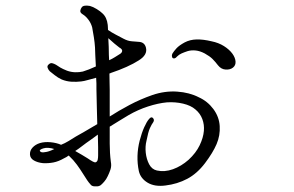

<svg xmlns="http://www.w3.org/2000/svg" viewBox="-20 -681 1040 679"><path d="M172 -154Q152 -144 139 -143Q125 -140 121 -147Q119 -152 134 -156.5Q149 -161 172 -154ZM300 -186Q306 -190 312.5 -195Q319 -200 326 -205Q327 -181 327 -160.5Q327 -140 327 -131Q327 -123 325.5 -116Q324 -109 318 -107Q313 -105 290 -121Q280 -127 269.5 -133.5Q259 -140 246 -147Q257 -154 270.5 -164.5Q284 -175 300 -186ZM402 -513Q413 -507 412 -500.5Q411 -494 404 -490Q396 -485 386.5 -479Q377 -473 366 -468Q366 -472 365.5 -477Q365 -482 365 -487Q365 -500 364.5 -515.5Q364 -531 363 -546Q374 -536 384.5 -527Q395 -518 402 -513ZM132 -104Q151 -103 169 -106.5Q187 -110 206 -121Q215 -125 223 -131Q240 -115 252 -98.5Q264 -82 272 -69Q291 -38 299 -30Q304 -22 315 -22Q319 -22 324.5 -22Q330 -22 336 -26Q341 -30 348.5 -38.5Q356 -47 361 -58Q366 -68 370.5 -81Q375 -94 372 -109Q370 -124 369 -140.5Q368 -157 368 -173Q368 -179 368 -195Q368 -211 368 -233Q385 -244 402 -254Q419 -264 435 -274Q468 -293 503.5 -304.5Q539 -316 570 -319Q600 -321 627.5 -314.5Q655 -308 671 -294Q688 -280 695.5 -260Q703 -240 701 -218Q699 -194 686 -167Q673 -140 647 -116Q621 -93 591.5 -82.5Q562 -72 535 -78Q517 -82 507.5 -100Q498 -118 495.5 -140.5Q493 -163 498 -183Q504 -214 510 -227.5Q516 -241 522 -249Q527 -257 521 -263.5Q515 -270 507 -260Q499 -251 490 -231Q481 -211 474 -184Q460 -129 471 -76Q477 -50 502 -35Q527 -20 565 -25Q607 -30 642 -48.5Q677 -67 705 -104Q733 -141 746 -171.5Q759 -202 757 -235Q755 -268 734.5 -295.5Q714 -323 683 -337Q650 -354 606.5 -357Q563 -360 519 -345Q476 -330 437.5 -309.5Q399 -289 368 -269Q368 -300 368 -327Q368 -354 368 -364Q368 -374 367.5 -389Q367 -404 367 -421Q369 -422 370 -422Q371 -422 372 -423Q402 -433 427.5 -444.5Q453 -456 470 -467Q503 -487 496 -513Q491 -532 471 -533Q460 -534 446 -535Q432 -536 417 -544Q404 -551 389.5 -558.5Q375 -566 362 -575Q362 -581 361.5 -585.5Q361 -590 361 -593Q358 -620 342 -634Q335 -641 322 -649Q309 -657 298 -660Q275 -664 269 -655Q265 -650 264 -643Q263 -636 273 -630Q283 -624 292.5 -611.5Q302 -599 306 -584Q309 -568 312 -549Q315 -530 316 -513Q316 -503 317 -485.5Q318 -468 319 -446Q293 -434 273 -428Q260 -425 245.5 -425.5Q231 -426 217 -431Q202 -437 193.5 -442Q185 -447 178 -452Q171 -456 164.5 -457.5Q158 -459 152 -453Q146 -448 148.5 -441Q151 -434 156 -429Q161 -425 173 -415.5Q185 -406 198 -400Q215 -393 233 -392Q251 -391 267 -393Q277 -394 290.5 -398Q304 -402 320 -406Q321 -396 321 -386Q321 -376 321 -366Q322 -331 322.5 -299.5Q323 -268 324 -242Q299 -227 278 -215Q257 -203 248 -198Q237 -191 223 -182.5Q209 -174 196 -169Q180 -176 159 -178Q138 -180 121 -175Q105 -170 95 -159Q85 -148 86 -134Q87 -121 100 -113.5Q113 -106 132 -104ZM802 -491Q791 -506 772 -518Q753 -530 728 -535Q699 -542 675.5 -541.5Q652 -541 633 -531Q613 -520 604 -510Q595 -500 590 -492Q587 -486 588 -482Q589 -478 590 -476Q598 -471 606 -481Q613 -488 622 -492Q631 -496 643 -500Q656 -504 671.5 -502.5Q687 -501 704 -492Q722 -482 731.5 -472.5Q741 -463 751 -450Q762 -436 778 -435Q794 -434 804 -442Q814 -450 813 -463.5Q812 -477 802 -491Z"/></svg>

Font: Hannari
Style: Regular
Weight: 400
Version: Version 1.12